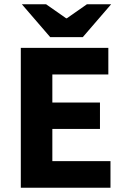

<svg xmlns="http://www.w3.org/2000/svg" viewBox="-20 -875 588 895"><path d="M77 0V-652H485V-528H224V-397H446V-274H224V-124H495V0ZM214 -702 82 -855H195L288 -790H292L385 -855H498L366 -702Z"/></svg>

Font: Source Sans 3 ExtraLight
Style: Bold
Weight: 700
Version: Version 3.052;hotconv 1.1.0;makeotfexe 2.6.0